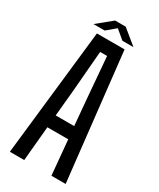

<svg xmlns="http://www.w3.org/2000/svg" viewBox="-227 -981 870 1052"><g transform="rotate(30 208.0 -455.5)"><path d="M31 0 120 -800H295L384 0H294L274 -219H142L122 0ZM149 -298H266L251 -468L230 -721H186L165 -468ZM78 -835 171 -911H238L331 -835H261L205 -882L149 -835Z"/></g></svg>

Font: Big Shoulders Text Medium
Style: Regular
Weight: 500
Designer: Patric King
Foundry: XO Type Co
Version: Version 1.000; ttfautohint (v1.8.2)